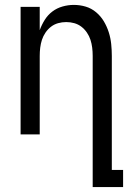

<svg xmlns="http://www.w3.org/2000/svg" viewBox="-20 -548 540 783"><path d="M358 215V-320Q358 -337 356 -353.5Q354 -370 349 -385.5Q344 -401 334.5 -415Q325 -429 312 -439Q299 -449 283 -453.5Q267 -458 250 -458Q233 -458 217 -453.5Q201 -449 188 -439Q175 -429 165.5 -415Q156 -401 151 -385.5Q146 -370 144 -353.5Q142 -337 142 -320V0H64V-520H142V-425Q150 -447 162.5 -467Q175 -487 193.5 -501Q212 -515 235 -521.5Q258 -528 281 -528Q306 -528 329.5 -521Q353 -514 372 -498Q391 -482 403.5 -461Q416 -440 423.5 -416.5Q431 -393 433.5 -368.5Q436 -344 436 -320V145H482V215Z"/></svg>

Font: Iosevka Custom
Style: Regular
Weight: 400
Monospace: yes
Designer: Belleve Invis
Foundry: Belleve Invis
Version: Version 32.5.0; ttfautohint (v1.8.4)